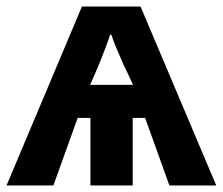

<svg xmlns="http://www.w3.org/2000/svg" viewBox="-20 -566 680 586"><path d="M409 -546 640 0H497L423 -206H385V0H256V-206H217L143 0H0L230 -546ZM320 -460H316Q311 -444 302 -420Q293 -396 284.5 -375.5Q276 -355 273 -348L255 -307H386L368 -346Q364 -353 354.5 -374.5Q345 -396 335 -420Q325 -444 320 -460Z"/></svg>

Font: Noto IKEA Arabic
Style: Bold
Weight: 700
Designer: Monotype Design Team
Foundry: Monotype Imaging Inc.
Version: Version 1.200